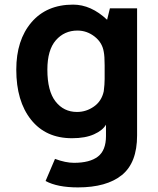

<svg xmlns="http://www.w3.org/2000/svg" viewBox="-20 -586 687 835"><path d="M458 -549.8H576.2V2.9Q576.2 122.1 509.8 175.5Q443.4 229 318.8 229Q229.5 229 178.2 201.2L219.2 105Q265.1 122.1 301.8 122.1Q370.6 122.1 405.8 95Q440.9 67.9 440.9 5.9V-43.9Q426.8 -19 388.9 -2Q351.1 15.1 293 15.1Q179.2 15.1 115 -65.4Q50.8 -146 50.8 -283.2Q50.8 -411.6 116.7 -488.8Q182.6 -565.9 297.9 -565.9Q376 -565.9 445.8 -500ZM435.1 -242.2V-301.8Q435.1 -341.8 431.2 -360.8Q424.8 -400.9 391.4 -427Q357.9 -453.1 316.9 -453.1Q259.8 -453.1 222.9 -410.9Q186 -368.7 186 -283.2Q186 -189.9 221.7 -144.5Q257.3 -99.1 314.9 -99.1Q355 -99.1 388.4 -122.6Q421.9 -146 431.2 -189Q435.1 -219.2 435.1 -242.2Z"/></svg>

Font: Stilu SemiBold
Style: Regular
Weight: 600
Designer: Genilson Lima Santos
Foundry: Genilson Lima Santos
Version: Version 1.200;PS 001.200;hotconv 1.0.88;makeotf.lib2.5.64775